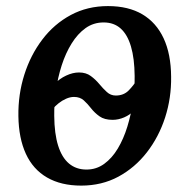

<svg xmlns="http://www.w3.org/2000/svg" viewBox="-20 -584 608 616"><path d="M240.5 11.5Q176 11.5 131 -14.5Q86 -40.5 63 -90.5Q40 -140.5 39 -211.5Q38 -281 58 -344.2Q78 -407.5 115.8 -457.2Q153.5 -507 207 -535.8Q260.5 -564.5 326.5 -564.5Q392 -564.5 436.8 -538Q481.5 -511.5 505 -461Q528.5 -410.5 529 -338Q530 -270 509.8 -207.2Q489.5 -144.5 451.2 -95.2Q413 -46 359.8 -17.2Q306.5 11.5 240.5 11.5ZM257.5 -40Q289 -40 314.2 -58.2Q339.5 -76.5 358 -107.5Q376.5 -138.5 388.5 -177.5Q400.5 -216.5 406.5 -258.5Q412.5 -300.5 412 -340Q411.5 -396.5 400.2 -434.8Q389 -473 367.2 -492.5Q345.5 -512 312.5 -512Q280 -512 254.5 -493.8Q229 -475.5 209.8 -444.5Q190.5 -413.5 178 -374.5Q165.5 -335.5 159.5 -293.8Q153.5 -252 154 -212Q154.5 -155 166.5 -116.8Q178.5 -78.5 201.5 -59.2Q224.5 -40 257.5 -40ZM341.5 -199.5Q315 -199.5 299.2 -210.8Q283.5 -222 272.2 -236.5Q261 -251 248.8 -262Q236.5 -273 217.5 -273Q205 -273 192 -267.2Q179 -261.5 167.8 -252.5Q156.5 -243.5 149 -234L157.5 -317Q171 -331.5 192.2 -341.5Q213.5 -351.5 233.5 -351.5Q256 -351.5 271.2 -340.2Q286.5 -329 298.5 -314.5Q310.5 -300 322.8 -288.8Q335 -277.5 351.5 -277.5Q377 -277.5 393.2 -294.2Q409.5 -311 419 -327.5L409.5 -229Q397 -215.5 378.5 -207.5Q360 -199.5 341.5 -199.5Z"/></svg>

Font: Merriweather 28pt Medium
Style: Italic
Weight: 500
Italic angle: -7.8°
Version: Version 2.101